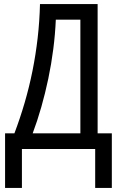

<svg xmlns="http://www.w3.org/2000/svg" viewBox="-20 -734 590 946"><path d="M461 -714V-77H531V192H449V0H88V192H5V-77H51Q79 -151 101.5 -228Q124 -305 140 -384.5Q156 -464 165.5 -546.5Q175 -629 177 -714ZM255 -637Q252 -566 242.5 -492Q233 -418 218 -346.5Q203 -275 183.5 -206.5Q164 -138 141 -77H376V-637Z"/></svg>

Font: Noto Sans Display Condensed
Style: Regular
Weight: 400
Width: 3
Designer: Monotype Design Team
Foundry: Monotype Imaging Inc.
Version: Version 2.003